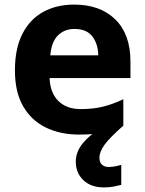

<svg xmlns="http://www.w3.org/2000/svg" viewBox="-20 -576 631 836"><path d="M413 111Q413 131 424 141Q435 151 452 151Q468 151 483 148Q498 145 508 142V229Q492 233 474 236.5Q456 240 432 240Q376 240 343 208.5Q310 177 310 128Q310 84 342 46Q374 8 420 -17L517 -29Q457 24 435 54.5Q413 85 413 111ZM303 -556Q416 -556 482 -491.5Q548 -427 548 -308V-236H196Q198 -173 233.5 -137Q269 -101 332 -101Q385 -101 428 -111.5Q471 -122 517 -144V-29Q477 -9 432.5 0.5Q388 10 325 10Q243 10 180 -20.5Q117 -51 81 -113Q45 -175 45 -269Q45 -365 77.5 -428.5Q110 -492 168 -524Q226 -556 303 -556ZM304 -450Q261 -450 232.5 -422Q204 -394 199 -335H408Q407 -385 382 -417.5Q357 -450 304 -450Z"/></svg>

Font: Noto IKEA Simplified Chinese
Style: Bold
Weight: 700
Designer: Monotype Design Team
Foundry: Monotype Imaging Inc.
Version: Version 1.100